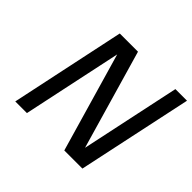

<svg xmlns="http://www.w3.org/2000/svg" viewBox="-161 -894 1094 1094"><g transform="rotate(45 386.0 -347.5)"><path d="M83 0 230 -693.8 231 -694.8H377L550.8 -94.2L678.2 -693.8V-694.8H772L624 0H478L304.2 -600.1L176.8 0Z"/></g></svg>

Font: CMU Bright
Style: SemiBoldOblique
Weight: 600
Italic angle: -12°
Version: Version 0.7.0